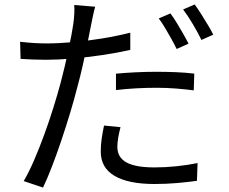

<svg xmlns="http://www.w3.org/2000/svg" viewBox="-20 -803 1040 873"><path d="M412.8 -772.4Q408 -756.1 402.9 -732Q397.7 -707.8 394.9 -693.2Q387.9 -657.2 378.3 -609.6Q368.7 -562 357.2 -510Q345.6 -458 332 -408.2Q318.6 -355 299.8 -292.6Q281 -230.1 259.8 -167Q238.6 -103.8 217 -47.7Q195.4 8.4 175.6 49.9L87.7 20.3Q110.7 -18.5 134.3 -72.9Q157.9 -127.3 180.6 -189.3Q203.3 -251.2 222.5 -312.8Q241.8 -374.4 255.8 -427Q265.2 -461.8 274.3 -500.9Q283.4 -539.9 291.5 -577.4Q299.6 -614.8 305.3 -646.4Q310.9 -677.9 313.9 -697.6Q316.6 -718.6 317.8 -741.8Q318.9 -765 317.5 -780.3ZM191.3 -605.6Q246.5 -605.6 311.2 -611.3Q375.9 -617 443 -627.9Q510.2 -638.8 572.4 -654.4V-576Q510.4 -562.2 442.1 -552.2Q373.9 -542.2 308.6 -536.7Q243.4 -531.2 189.7 -531.2Q156.8 -531.2 129.1 -532.4Q101.4 -533.6 73.6 -535.2L71.4 -613Q106.9 -609 135.3 -607.3Q163.8 -605.6 191.3 -605.6ZM507.3 -468Q547 -471.8 594.7 -474.2Q642.3 -476.6 690.1 -476.6Q733.9 -476.6 778.4 -474.9Q822.9 -473.2 863.4 -468.2L861 -392.1Q822.8 -397.1 779.9 -400.5Q737.1 -403.9 692.5 -403.9Q645.4 -403.9 599.5 -401.4Q553.5 -398.9 507.3 -393.5ZM527.9 -224.8Q521.6 -200.3 517.6 -177.5Q513.6 -154.7 513.6 -134.8Q513.6 -117 520.4 -100.5Q527.3 -84.1 545 -70.8Q562.8 -57.5 596.2 -49.7Q629.5 -41.8 682.7 -41.8Q731.4 -41.8 781.7 -47Q832 -52.2 878.4 -61.6L875.4 19.2Q834.9 24.8 785.8 29.2Q736.7 33.6 681.7 33.6Q564.1 33.6 501.1 -3.2Q438.1 -39.9 438.1 -114.1Q438.1 -143 442.2 -171.7Q446.4 -200.4 453 -232.1ZM755 -742Q768 -724.6 783.1 -700Q798.2 -675.4 812.6 -650.1Q827 -624.8 837.2 -604.4L783.1 -580.2Q773.7 -600.6 759.5 -625.7Q745.3 -650.9 730.6 -675.9Q715.8 -700.9 701.8 -719.2ZM865.2 -782.7Q878.8 -764.3 894.7 -739.1Q910.6 -713.9 925.5 -689.1Q940.4 -664.3 949.7 -645.5L895.9 -621.3Q879.7 -654.8 856.8 -693.3Q833.9 -731.9 812.6 -759.9Z"/></svg>

Font: Shanggu Sans SC VF
Style: Regular
Weight: 250
Designer: GuiWonder
Version: Version 1.021